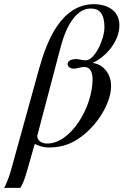

<svg xmlns="http://www.w3.org/2000/svg" viewBox="-60 -698 594 923"><path d="M233 -477C255 -561 302 -657 375 -657C410 -657 442 -643 442 -566C442 -508 395 -408 352 -408C338 -408 317 -414 309 -414C274 -414 265 -401 265 -390C265 -378 277 -368 295 -368C312 -368 327 -376 345 -376C373 -376 385 -352 385 -317C385 -183 281 -8 167 -8C139 -8 119 -23 119 -45ZM-9 127C-15 148 -31 191 -40 205H38C47 190 57 170 69 127L107 -6C133 6 152 11 173 11C216 11 258 3 297 -19C390 -70 474 -191 474 -284C474 -355 424 -392 386 -395V-396C446 -423 514 -496 514 -577C514 -653 446 -678 393 -678C236 -678 167 -507 128 -368Z"/></svg>

Font: XITS
Style: Italic
Weight: 400
Italic angle: -16.33°
Designer: MicroPress Inc., with final additions and corrections provided by Coen Hoffman, Elsevier (retired)
Version: Version 1.302